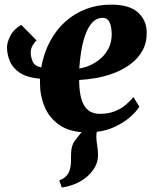

<svg xmlns="http://www.w3.org/2000/svg" viewBox="-20 -576 682 850"><path d="M253.5 254 242.5 222.5Q264.5 214 275 201.5Q285.5 189 290 172.5Q293.5 159.5 294 143.5Q294.5 127.5 294.5 109Q294.5 67.5 313.5 44Q332.5 20.5 348.5 -0.5L435 -47Q421.5 -29.5 414 -10.5Q406.5 8.5 406.5 29Q406.5 44.5 410.2 67.2Q414 90 414 111.5Q414 141 399 166Q384 191 360.5 210Q338 228 310 239.2Q282 250.5 253.5 254ZM142 -397Q133 -389.5 124.5 -374.8Q116 -360 116 -344.5Q116 -325.5 124 -304.8Q132 -284 162.5 -277.5Q174 -342 201.8 -393.5Q229.5 -445 270.2 -481.2Q311 -517.5 362 -536.5Q413 -555.5 471.5 -555.5Q553 -555.5 590.5 -521.2Q628 -487 629.5 -435.5Q630.5 -388 611.2 -353Q592 -318 559.5 -293.5Q527 -269 487.2 -253.5Q447.5 -238 406.5 -230.8Q365.5 -223.5 330.5 -222Q330.5 -185 335.8 -157Q341 -129 352.2 -109.8Q363.5 -90.5 381 -81.2Q398.5 -72 422.5 -72Q459 -72 487.5 -83.2Q516 -94.5 536.5 -111.8Q557 -129 570.5 -146.5L597 -103.5Q583.5 -81.5 552.8 -55Q522 -28.5 475.5 -9.2Q429 10 366.5 10Q291 10 244.8 -21.5Q198.5 -53 177.8 -102.8Q157 -152.5 157 -207.5Q157 -212 157 -217.2Q157 -222.5 157 -227.5Q100 -232.5 68.2 -253.5Q36.5 -274.5 23.8 -304.8Q11 -335 11 -367Q11 -388 25.5 -417Q40 -446 74 -466ZM435.5 -497Q407.5 -497 388.2 -475.8Q369 -454.5 357.2 -420.5Q345.5 -386.5 339.2 -347.5Q333 -308.5 331 -273Q352 -275.5 377 -286.2Q402 -297 424.5 -316Q447 -335 461 -362.8Q475 -390.5 474.5 -427Q473.5 -462 464 -479.5Q454.5 -497 435.5 -497Z"/></svg>

Font: Merriweather 48pt Black
Style: Italic
Weight: 900
Italic angle: -7.8°
Version: Version 2.101